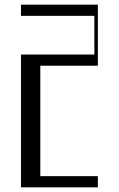

<svg xmlns="http://www.w3.org/2000/svg" viewBox="-20 -804 510 824"><path d="M70 -570H385V-736H70V-784H400V-522H153V-48H400V0H70Z"/></svg>

Font: Facade Sud
Style: Regular
Weight: 100
Designer: Éléonore Fines
Foundry: Velvetyne Type Foundry
Version: Version 1.001;Glyphs 3.2 (3202)